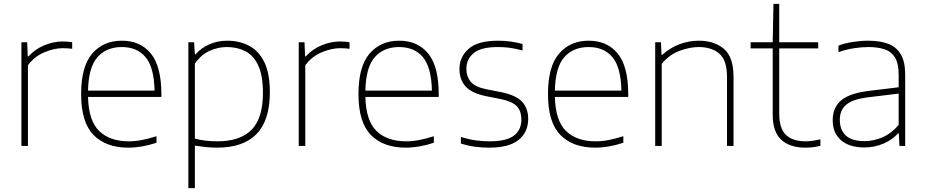

<svg xmlns="http://www.w3.org/2000/svg" viewBox="-20 -760 4818 1000"><path d="M91.5 0V-540H121.5L124.5 -466.5H128.5Q161 -503 209.5 -523.5Q258 -544 306.5 -544Q333.5 -544 356 -540V-506Q344 -507.5 332.2 -508.2Q320.5 -509 306.5 -509Q263 -509 211.5 -487.8Q160 -466.5 125.5 -420V0Z M648.5 9Q532 9 467.2 -57Q402.5 -123 402.5 -270Q402.5 -413.5 460.2 -480.8Q518 -548 614.5 -548Q711.5 -548 766 -480.8Q820.5 -413.5 820.5 -270V-255H438.5Q441.5 -130.5 497 -77.2Q552.5 -24 650.5 -24Q684 -24 719.2 -30.8Q754.5 -37.5 795 -50.5V-16.5Q718.5 9 648.5 9ZM614.5 -515Q534.5 -515 487.8 -462.5Q441 -410 438.5 -288H785Q782.5 -409.5 738.2 -462.2Q694 -515 614.5 -515Z M961 220V-540H991L995 -476.5H998Q1026 -509 1069 -528.5Q1112 -548 1163.5 -548Q1226 -548 1276.2 -522.2Q1326.5 -496.5 1356 -437.8Q1385.5 -379 1385.5 -280Q1385.5 -133 1316.2 -62Q1247 9 1111 9Q1080 9 1050 5.8Q1020 2.5 995 -1.5V220ZM1113 -24Q1231 -24 1290.2 -84.2Q1349.5 -144.5 1349.5 -276Q1349.5 -367 1325 -419.2Q1300.5 -471.5 1258 -493.2Q1215.5 -515 1162 -515Q1115.5 -515 1071.2 -495Q1027 -475 995 -428.5V-38Q1047 -24 1113 -24Z M1536 0V-540H1566L1569 -466.5H1573Q1605.5 -503 1654 -523.5Q1702.5 -544 1751 -544Q1778 -544 1800.5 -540V-506Q1788.5 -507.5 1776.8 -508.2Q1765 -509 1751 -509Q1707.5 -509 1656 -487.8Q1604.5 -466.5 1570 -420V0Z M2093 9Q1976.5 9 1911.8 -57Q1847 -123 1847 -270Q1847 -413.5 1904.8 -480.8Q1962.5 -548 2059 -548Q2156 -548 2210.5 -480.8Q2265 -413.5 2265 -270V-255H1883Q1886 -130.5 1941.5 -77.2Q1997 -24 2095 -24Q2128.5 -24 2163.8 -30.8Q2199 -37.5 2239.5 -50.5V-16.5Q2163 9 2093 9ZM2059 -515Q1979 -515 1932.2 -462.5Q1885.5 -410 1883 -288H2229.5Q2227 -409.5 2182.8 -462.2Q2138.5 -515 2059 -515Z M2528 9Q2487.5 9 2451.8 4Q2416 -1 2380.5 -12.5V-46.5Q2423.5 -33.5 2458.5 -28.8Q2493.5 -24 2530.5 -24Q2618 -24 2656.8 -53.8Q2695.5 -83.5 2695.5 -137Q2695.5 -182.5 2671 -207.5Q2646.5 -232.5 2585.5 -244.5L2512 -259Q2436.5 -274.5 2404.8 -310Q2373 -345.5 2373 -401Q2373 -463.5 2421 -505.8Q2469 -548 2574 -548Q2639.5 -548 2701.5 -531V-497Q2665 -507 2635.8 -511Q2606.5 -515 2574 -515Q2483.5 -515 2446.2 -482.8Q2409 -450.5 2409 -402Q2409 -362.5 2431.2 -334.8Q2453.5 -307 2514 -295L2588 -280.5Q2666 -265 2698.5 -230.8Q2731 -196.5 2731 -140.5Q2731 -72 2681.2 -31.5Q2631.5 9 2528 9Z M3080 9Q2963.5 9 2898.8 -57Q2834 -123 2834 -270Q2834 -413.5 2891.8 -480.8Q2949.5 -548 3046 -548Q3143 -548 3197.5 -480.8Q3252 -413.5 3252 -270V-255H2870Q2873 -130.5 2928.5 -77.2Q2984 -24 3082 -24Q3115.5 -24 3150.8 -30.8Q3186 -37.5 3226.5 -50.5V-16.5Q3150 9 3080 9ZM3046 -515Q2966 -515 2919.2 -462.5Q2872.5 -410 2870 -288H3216.5Q3214 -409.5 3169.8 -462.2Q3125.5 -515 3046 -515Z M3392.5 0V-540H3422.5L3425.5 -474.5H3429.5Q3468 -510 3517.2 -529Q3566.5 -548 3619.5 -548Q3700.5 -548 3750.5 -505.5Q3800.5 -463 3800.5 -359.5V0H3766.5V-360Q3766.5 -445.5 3726.8 -480.2Q3687 -515 3619 -515Q3573.5 -515 3520 -495.5Q3466.5 -476 3426.5 -427.5V0Z M4173.5 9Q4094 9 4049.2 -32Q4004.5 -73 4004.5 -163V-508H3889.5V-540H4004.5L4008.5 -740H4038.5V-540H4241.5V-508H4038.5V-169Q4038.5 -90 4074 -57Q4109.5 -24 4175.5 -24Q4209 -24 4253 -34.5V-0.5Q4230.5 5 4212.2 7Q4194 9 4173.5 9Z M4481.5 8Q4404.5 8 4360.8 -29.2Q4317 -66.5 4317 -134Q4317 -200.5 4361.2 -237.5Q4405.5 -274.5 4504.5 -286.5L4660.5 -305.5V-370.5Q4660.5 -428.5 4641.8 -459.8Q4623 -491 4587.8 -503Q4552.5 -515 4502.5 -515Q4469.5 -515 4429 -509Q4388.5 -503 4347 -488.5V-522.5Q4380 -535 4421.8 -541.5Q4463.5 -548 4502 -548Q4562.5 -548 4605.5 -532Q4648.5 -516 4671.5 -477.2Q4694.5 -438.5 4694.5 -371V0H4664.5L4661.5 -65.5H4657.5Q4628 -32 4581.2 -12Q4534.5 8 4481.5 8ZM4354 -136.5Q4354 -83 4385.5 -54Q4417 -25 4482.5 -25Q4531 -25 4577.2 -45.2Q4623.5 -65.5 4660.5 -109.5V-272.5L4503.5 -253.5Q4423 -244 4388.5 -215.5Q4354 -187 4354 -136.5Z"/></svg>

Font: Encode Sans SemiExpanded SemiExpanded Thin
Style: Regular
Weight: 100
Width: 6
Designer: Multiple Designers
Foundry: Impallari Type
Version: Version 3.000; ttfautohint (v1.8.3) -l 8 -r 50 -G 200 -x 14 